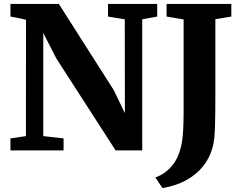

<svg xmlns="http://www.w3.org/2000/svg" viewBox="-20 -763 1236 974"><path d="M33 0V-61L111.5 -72.5L112 -662.5Q99 -666 85.8 -668.8Q72.5 -671.5 59.2 -674.2Q46 -677 33 -679V-743H278.5L557 -306L613.5 -189L613 -665L528 -679V-743H777.5V-679L701.5 -665V0H566.5L266 -466L199.5 -596V-72.5L302.5 -61V0ZM768 137Q792.5 129 816 112.2Q839.5 95.5 859.2 69.5Q879 43.5 890.5 8Q898 -13 902.5 -39.2Q907 -65.5 909.2 -103.8Q911.5 -142 911.5 -197V-664.5L825 -679V-743H1153.5V-679L1072.5 -665.5V-275Q1072.5 -182 1070.5 -116.8Q1068.5 -51.5 1058.5 -15.5Q1044 38.5 1009.5 81.2Q975 124 923 152Q871 180 804 191Z"/></svg>

Font: Merriweather 24pt ExtraBold
Style: Regular
Weight: 800
Version: Version 2.100